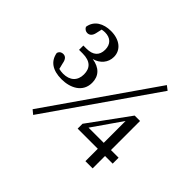

<svg xmlns="http://www.w3.org/2000/svg" viewBox="-159 -982 1260 1260"><g transform="rotate(45 471.5 -351.5)"><path d="M189 -686C200 -688 210 -689 218 -689C268 -689 299 -660 299 -609C299 -555 267 -527 207 -527H178V-487H211C284 -487 315 -453 315 -396C315 -338 279 -302 214 -302C201 -302 188 -304 175 -307L165 -347C159 -384 143 -395 124 -395C110 -395 95 -389 89 -369C100 -304 149 -269 233 -269C315 -269 392 -308 392 -395C392 -457 355 -497 284 -508C338 -522 373 -564 373 -616C373 -680 320 -723 239 -723C170 -723 113 -692 103 -626C110 -611 124 -603 138 -603C158 -603 174 -616 180 -646ZM749 -731 238 4 267 28 779 -708ZM583 -170 724 -373V-170ZM862 -170H791V-440H741L537 -160V-115H724V0H791V-115H862Z"/></g></svg>

Font: Noto Serif SC Medium
Style: Regular
Weight: 500
Designer: Ryoko NISHIZUKA 西塚涼子 (kana & ideographs); Frank Grießhammer (Latin, Greek & Cyrillic); Wenlong ZHANG 张文龙 (bopomofo); San
Foundry: Adobe Systems Incorporated
Version: Version 1.001;PS 1.001;hotconv 16.6.54;makeotf.lib2.5.65590